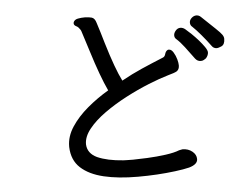

<svg xmlns="http://www.w3.org/2000/svg" viewBox="-52 -790 1103 860"><g transform="rotate(-5 500.0 -360.0)"><path d="M805 -50Q805 -26 766 -15Q742 -9 702 -4Q623 6 534.5 6Q446 6 381 -9.5Q316 -25 278.5 -59.5Q241 -94 239 -153V-156Q239 -201 267 -243.5Q295 -286 339.5 -323.5Q384 -361 435 -391Q404 -457 368 -573Q353 -622 339 -664Q337 -672 327 -683Q322 -688 317 -690Q307 -695 307 -704Q307 -705 308 -709Q313 -720 327.5 -723Q342 -726 361 -726Q379 -725 390 -722Q404 -718 410 -696Q423 -656 438 -604Q474 -484 502 -429Q549 -455 593.5 -474.5Q638 -494 692 -516Q700 -519 703 -529Q707 -545 718 -549H719H722Q733 -549 742 -534Q751 -519 755.5 -502.5Q760 -486 760 -475Q760 -457 748 -449Q738 -443 708 -435Q670 -424 619 -403.5Q568 -383 514.5 -355Q461 -327 415.5 -294.5Q370 -262 342.5 -227.5Q315 -193 315 -160V-158Q317 -118 359 -98Q404 -78 475 -73Q480 -73 489 -72.5Q498 -72 518.5 -72Q539 -72 582.5 -74Q626 -76 666 -81.5Q706 -87 728 -96Q729 -96 743 -99H744Q769 -99 787 -84.5Q805 -70 805 -50ZM973 -576Q973 -550 957 -543Q943 -537 937 -537Q922 -537 914 -549Q895 -575 873 -601Q851 -627 835 -642Q826 -649 826 -661Q826 -673 836 -682Q846 -691 857.5 -691Q869 -691 878 -682Q919 -643 939.5 -623.5Q960 -604 966.5 -594.5Q973 -585 973 -576ZM860 -486Q845 -486 835 -499Q813 -529 794.5 -553.5Q776 -578 758 -594Q751 -600 751 -610.5Q751 -621 760 -631.5Q769 -642 781 -642Q793 -642 803 -633.5Q813 -625 829 -610Q863 -577 884 -547Q895 -531 895 -522Q895 -509 884 -496Q880 -493 874 -489.5Q868 -486 860 -486Z"/></g></svg>

Font: Moon Stars Kai HW
Style: Bold
Weight: 700
Designer: GuiWonder
Version: Version 1.101